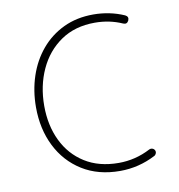

<svg xmlns="http://www.w3.org/2000/svg" viewBox="-78 -746 772 829"><g transform="rotate(-10 308.0 -332.0)"><path d="M529.8 -623.5Q522 -607.4 505.9 -614.3Q450.2 -639.2 385.3 -639.2Q298.3 -639.2 236.3 -596.7Q174.3 -554.2 141.4 -482.4Q108.4 -410.6 108.4 -323.2Q108.4 -237.3 140.9 -169.9Q173.3 -102.5 234.9 -63.7Q296.4 -24.9 383.3 -24.9Q456.5 -24.9 522 -59.1Q528.8 -62.5 535.9 -60.3Q543 -58.1 546.4 -51.8Q549.8 -45.4 547.4 -38.3Q544.9 -31.2 538.6 -27.8Q464.8 10.3 383.3 10.3Q287.1 10.3 217.3 -33.4Q147.5 -77.1 109.9 -152.6Q72.3 -228 72.3 -323.2Q72.3 -395.5 93.5 -459.2Q114.7 -522.9 155.5 -571.5Q196.3 -620.1 254.2 -647.7Q312 -675.3 385.3 -675.3Q419.9 -675.3 454.1 -668.5Q488.3 -661.6 520.5 -647.5Q536.6 -639.6 529.8 -623.5Z"/></g></svg>

Font: Mikhak ExtraLight
Style: Regular
Weight: 200
Designer: Amin Abedi
Version: Version 3.3